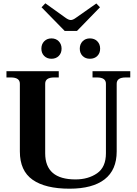

<svg xmlns="http://www.w3.org/2000/svg" viewBox="-20 -1130 826 1160"><path d="M231 -1086 254 -1110 374 -1024Q394 -1009 408 -1009Q421 -1009 441 -1024L562 -1109L584 -1086L445 -943H371ZM230 -836Q230 -863 247 -880.5Q264 -898 291 -898Q318 -898 335 -880.5Q352 -863 352 -836Q352 -809 335 -792Q318 -775 291 -775Q264 -775 247 -792Q230 -809 230 -836ZM462 -836Q462 -863 479 -880.5Q496 -898 523 -898Q551 -898 568 -880.5Q585 -863 585 -836Q585 -809 568 -792Q551 -775 523 -775Q496 -775 479 -792Q462 -809 462 -836ZM100 -215V-624Q100 -662 46 -662H19V-700H335V-662H307Q253 -662 253 -624V-204Q253 -46 436 -46Q513 -46 566.5 -83Q620 -120 620 -204V-624Q620 -662 566 -662H539V-700H767V-662H739Q685 -662 685 -624V-215Q685 -103 612 -46.5Q539 10 400 10Q254 10 177 -44Q100 -98 100 -215Z"/></svg>

Font: Taviraj SemiBold
Style: Regular
Weight: 600
Designer: Katatrad Team
Foundry: CadsonDemak
Version: Version 1.001